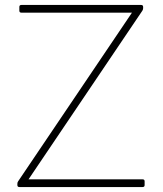

<svg xmlns="http://www.w3.org/2000/svg" viewBox="-20 -754 659 774"><path d="M58 0Q50 0 50 -8V-13Q50 -19 53 -23L512 -703H66Q58 -703 58 -711V-726Q58 -734 66 -734H549Q557 -734 557 -726V-721Q557 -716 554 -711L95 -31H555Q563 -31 563 -23V-8Q563 0 555 0Z"/></svg>

Font: LINE Seed Sans App Thin
Style: Regular
Weight: 250
Designer: LINE VX Design & Dalton Maag Ltd & Sandoll Inc
Foundry: Dalton Maag Ltd
Version: Version 1.003